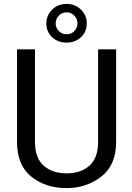

<svg xmlns="http://www.w3.org/2000/svg" viewBox="-20 -967 688 997"><path d="M489.3 -710.9H583V-230Q583 -109.9 505.9 -50Q428.7 9.8 325.2 9.8Q216.3 9.8 142.3 -50Q68.4 -109.9 68.4 -230V-710.9H161.6V-230Q161.6 -146.5 206.8 -106.7Q252 -66.9 325.2 -66.9Q399.4 -66.9 444.3 -106.7Q489.3 -146.5 489.3 -230ZM220.7 -845.2Q220.7 -887.2 250.7 -917Q280.8 -946.8 325.7 -946.8Q370.1 -946.8 400.4 -917Q430.7 -887.2 430.7 -845.2Q430.7 -802.2 400.4 -773.9Q370.1 -745.6 325.7 -745.6Q280.8 -745.6 250.7 -773.9Q220.7 -802.2 220.7 -845.2ZM269 -845.2Q269 -823.7 284.9 -806.4Q300.8 -789.1 325.7 -789.1Q350.6 -789.1 366.5 -805.9Q382.3 -822.8 382.3 -845.2Q382.3 -868.2 366.5 -885.5Q350.6 -902.8 325.7 -902.8Q300.8 -902.8 284.9 -885.5Q269 -868.2 269 -845.2Z"/></svg>

Font: RobotoDEMO
Style: Regular
Weight: 400
Designer: Christian Robertson
Foundry: Google
Version: Version 2.136